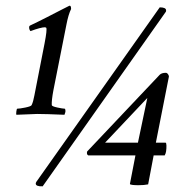

<svg xmlns="http://www.w3.org/2000/svg" viewBox="-20 -653 662 679"><path d="M566.4 -395.5Q570.8 -395.5 574.5 -390.1Q578.1 -384.8 577.1 -380.9L531.2 -148.4H565.4Q568.4 -148.4 568.6 -138.2Q568.8 -127.9 567.4 -118.2Q566.4 -110.8 562.5 -103.5H523.4L503.9 -1Q490.2 2 468.8 2Q462.9 2 458 1.7Q453.1 1.5 448.7 1Q444.3 0.5 441.7 -0.5Q439 -1.5 439.5 -2.9L459 -103.5H292Q285.6 -106.9 288.1 -117.2L544.9 -388.7Q551.8 -395.5 566.4 -395.5ZM501 -306.6 351.6 -148.4H467.8ZM87.9 -543Q83 -547.9 83 -556.6Q83 -561 85.9 -562.5Q109.9 -573.7 145 -591.6Q180.2 -609.4 202.4 -621.1Q224.6 -632.8 225.6 -632.8H226.6Q231.4 -632.8 231.4 -621.1Q221.7 -601.6 214.8 -565.4L168.9 -334Q162.1 -297.9 163.1 -281.2Q163.6 -276.9 183.1 -272.7Q202.6 -268.6 209 -268.6Q210.4 -268.6 211.2 -263.7Q211.9 -258.8 210.9 -255.9L208 -247.1Q140.6 -250 111.3 -250Q105.5 -250 38.1 -247.1Q36.6 -249 37.8 -258.8Q39.1 -268.6 41 -268.6Q49.3 -268.6 69.6 -272.7Q89.8 -276.9 91.8 -281.2Q97.7 -293.5 101.6 -315.4L137.7 -500Q147 -548.3 143.6 -554.7Q141.6 -556.2 139.6 -556.6Q124.5 -556.6 87.9 -543ZM566.4 -611.3 130.9 5.9Q106.4 6.8 106.4 -3.9Q106.4 -5.9 108.4 -9.8L544.9 -627Q567.4 -627 567.4 -616.2Q567.4 -612.3 566.4 -611.3Z"/></svg>

Font: Crimson
Style: Italic
Weight: 400
Italic angle: -11°
Version: Version 0.8